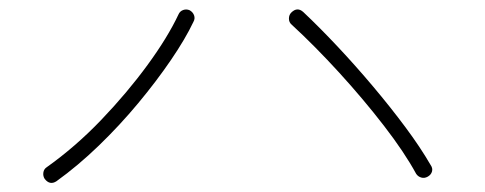

<svg xmlns="http://www.w3.org/2000/svg" viewBox="-20 -581 1040 412"><path d="M101 -192Q87 -183 76 -197Q72 -203 73 -210.5Q74 -218 80 -222Q142 -266 197.5 -324Q253 -382 296.5 -441.5Q340 -501 363 -550Q366 -557 373 -559.5Q380 -562 387 -559Q394 -555 396.5 -548Q399 -541 395 -534Q378 -498 347 -452.5Q316 -407 276.5 -359.5Q237 -312 192 -268.5Q147 -225 101 -192ZM898 -202Q891 -198 884 -200Q877 -202 873 -208Q848 -254 804 -311Q760 -368 708 -425Q656 -482 606 -528Q600 -533 600 -541Q600 -549 605 -554Q618 -567 631 -555Q666 -522 704.5 -481Q743 -440 780.5 -395.5Q818 -351 850 -308Q882 -265 904 -227Q909 -220 907 -213Q905 -206 898 -202Z"/></svg>

Font: Zen Maru Gothic Light
Style: Regular
Weight: 300
Designer: Yoshimichi Ohira
Foundry: Positype
Version: Version 1.001